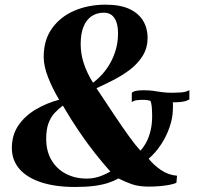

<svg xmlns="http://www.w3.org/2000/svg" viewBox="-20 -772 826 802"><path d="M293 9Q211 9 151.8 -10.5Q92.5 -30 61 -66.5Q29.5 -103 29.5 -154Q29.5 -207.5 56.2 -247.2Q83 -287 128 -314Q173 -341 227 -355.5Q199 -402.5 180.8 -449.2Q162.5 -496 162.5 -534Q162.5 -605.5 197.8 -654.2Q233 -703 291.8 -727.8Q350.5 -752.5 421 -752.5Q482 -752.5 520.5 -734.5Q559 -716.5 577.8 -685.2Q596.5 -654 596.5 -614.5Q596.5 -571.5 576 -538.8Q555.5 -506 523 -481.2Q490.5 -456.5 453.2 -437.5Q416 -418.5 383 -403.5Q419.5 -348.5 453.8 -297Q488 -245.5 517 -205.2Q546 -165 566.5 -142.5Q580 -157 591.2 -178Q602.5 -199 609 -226.5Q615.5 -254 615.5 -286.5Q615.5 -309.5 613.8 -326.8Q612 -344 608.5 -350.5Q603.5 -352.5 595 -353.8Q586.5 -355 576.5 -355Q564 -355 551.8 -353.5Q539.5 -352 530.5 -345.5V-384Q537 -390.5 549.5 -392.8Q562 -395 579.5 -395Q603.5 -395 620.5 -392.5Q637.5 -390 655.8 -387.2Q674 -384.5 701 -384.5Q715.5 -384.5 736.5 -386Q757.5 -387.5 771 -395.5V-357Q759.5 -350 744.8 -347.5Q730 -345 720.5 -345Q716.5 -345 711 -344.8Q705.5 -344.5 702 -344.5Q702.5 -339.5 702.5 -331.5Q702.5 -323.5 702 -311.5Q701 -277.5 688.2 -240.5Q675.5 -203.5 653.2 -169.2Q631 -135 601 -109Q622 -82.5 652.5 -61.8Q683 -41 719.5 -38L717 -9Q709.5 -4.5 690.5 -0.5Q671.5 3.5 647.5 5.5Q623.5 7.5 602 7.5Q558.5 7.5 529 -3.2Q499.5 -14 475 -26.5Q456 -16 431.8 -8Q407.5 0 374 4.5Q340.5 9 293 9ZM342 -26Q360 -26 376.5 -29.5Q393 -33 409 -39.8Q425 -46.5 441 -55.5Q410.5 -89.5 377.2 -131.5Q344 -173.5 310 -223.5Q276 -273.5 242.5 -331Q223.5 -317 207.8 -299.8Q192 -282.5 182.5 -257Q173 -231.5 173 -192Q173 -140 195.2 -102.8Q217.5 -65.5 255.8 -45.8Q294 -26 342 -26ZM368.5 -426.5Q390 -442.5 409 -464Q428 -485.5 442.2 -511.8Q456.5 -538 464.8 -568.5Q473 -599 473 -632Q473 -659 466.8 -678.2Q460.5 -697.5 447.5 -708.2Q434.5 -719 414 -719Q384.5 -719 362.8 -704.5Q341 -690 329 -661Q317 -632 317 -588Q317 -546.5 330.2 -506.5Q343.5 -466.5 368.5 -426.5Z"/></svg>

Font: Merriweather 120pt ExtraBold
Style: Italic
Weight: 800
Italic angle: -7.8°
Version: Version 2.101